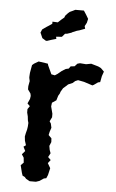

<svg xmlns="http://www.w3.org/2000/svg" viewBox="-54 -772 496 822"><g transform="rotate(5 194.5 -361.0)"><path d="M105 13 89 4 83 -3 73 -8 69 -20 61 -52 73 -64 71 -85 62 -99 75 -114 66 -132 76 -139 70 -158 68 -176 71 -191 75 -206 77 -219 78 -235 75 -246 73 -263 69 -279V-294L78 -307L67 -318L76 -338L78 -351L76 -361L64 -378V-392L68 -414L65 -428V-434L66 -449L72 -483L80 -490L99 -501L127 -497L139 -495L141 -488L158 -451L173 -448L184 -455L201 -469L217 -479L230 -482L237 -492L254 -494L265 -506L276 -509L302 -507L324 -511L355 -502L367 -496L381 -482L374 -462L369 -436L360 -434L343 -422L337 -419L300 -431L274 -436L262 -431L252 -422L233 -414L228 -409L213 -396L203 -379L202 -374L195 -362L189 -342L171 -330L169 -314L177 -283V-268L168 -250L174 -241L178 -223L172 -205L169 -191L182 -178L183 -162L176 -145L179 -128L184 -114L175 -97L187 -85L176 -71L188 -50L181 -20L175 -6L165 -4L147 8L132 13ZM122 -592 106 -602 96 -625 102 -639 119 -651 130 -658 143 -667V-676L166 -675L180 -688L192 -698L195 -706L206 -718L213 -724L226 -730L236 -735H251H264H273L284 -718L294 -701L290 -684L282 -669L285 -658L269 -652L261 -649L250 -646L233 -639L228 -636L210 -630L201 -629L189 -615L164 -613L166 -604L145 -598L127 -592Z"/></g></svg>

Font: Winky Rough
Style: Regular
Weight: 400
Designer: Simon Atzbach
Foundry: typofactur
Version: Version 1.206